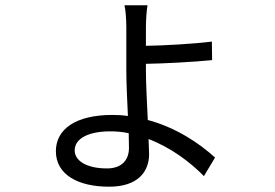

<svg xmlns="http://www.w3.org/2000/svg" viewBox="-20 -641 1040 725"><path d="M466 -138 467 -83C467 -35 438 -5 384 -5C307 -5 262 -34 262 -73C262 -119 316 -145 396 -145C420 -145 443 -143 466 -138ZM537 -621H450C454 -607 457 -568 457 -538C457 -504 457 -420 457 -379C457 -330 460 -264 463 -203C444 -206 424 -207 404 -207C267 -207 191 -154 191 -70C191 18 274 64 392 64C502 64 543 6 543 -59L541 -116C625 -84 698 -29 750 24L792 -46C734 -99 646 -159 538 -188C535 -254 531 -326 531 -374V-400C599 -401 711 -407 781 -414L780 -484C708 -475 598 -469 531 -468V-539C531 -566 534 -606 537 -621Z"/></svg>

Font: Noto Sans Mono CJK SC
Style: Regular
Weight: 400
Designer: Ryoko NISHIZUKA 西塚涼子 (kana, bopomofo & ideographs); Paul D. Hunt (Latin, Greek & Cyrillic); Sandoll Communications 산돌커뮤니
Foundry: Adobe
Version: Version 2.004;hotconv 1.0.118;makeotfexe 2.5.65603